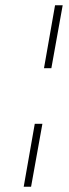

<svg xmlns="http://www.w3.org/2000/svg" viewBox="-20 -715 262 729"><path d="M189 -695 147 -456H175L218 -695ZM141 -245H112L70 -6H98Z"/></svg>

Font: Jost ExtraLight
Style: Italic
Weight: 250
Italic angle: -5°
Version: Version 3.710